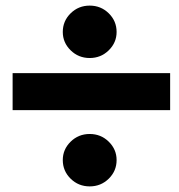

<svg xmlns="http://www.w3.org/2000/svg" viewBox="-20 -634 640 685"><path d="M204 -520Q204 -559 232 -586.5Q260 -614 300 -614Q340 -614 368 -586.5Q396 -559 396 -520Q396 -482 368 -454.5Q340 -427 300 -427Q260 -427 232 -454.5Q204 -482 204 -520ZM587 -241H25V-373H587ZM204 -63Q204 -101 232 -128.5Q260 -156 300 -156Q340 -156 368 -128.5Q396 -101 396 -63Q396 -24 368 3.5Q340 31 300 31Q260 31 232 3.5Q204 -24 204 -63Z"/></svg>

Font: LilGrotesk Bold
Style: Regular
Weight: 700
Designer: BSozoo
Foundry: BSozoo
Version: Version 1.001;PS 001.001;hotconv 1.0.70;makeotf.lib2.5.58329